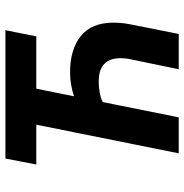

<svg xmlns="http://www.w3.org/2000/svg" viewBox="-5 -688 693 723"><g transform="rotate(-90 341.5 -326.5)"><path d="M125.6 0 233.5 -536.4H83.5L106 -652.6H589.3L566 -536.4H369L340.4 -394.4Q363 -401.8 385.5 -405.5Q408 -409.2 429.9 -409.2Q516.7 -409.2 567.2 -368.8Q617.7 -328.5 617.7 -245.5Q617.7 -231.7 616.3 -216.1Q614.9 -200.5 611.9 -185.3L575.2 0H442.2L479.9 -182Q481.9 -190.2 482.9 -200.1Q483.9 -210.1 483.9 -219.8Q483.9 -259.4 462.2 -280.4Q440.5 -301.3 395 -301.3Q375.8 -301.3 355.5 -297.8Q335.1 -294.3 318.7 -286.4L261.1 0Z"/></g></svg>

Font: Source Sans 3 VF
Style: Italic
Weight: 200
Italic angle: -11°
Designer: Paul D. Hunt
Foundry: Adobe Systems Incorporated
Version: Version 3.042;hotconv 1.0.118;makeotfexe 2.5.65603